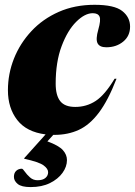

<svg xmlns="http://www.w3.org/2000/svg" viewBox="-20 -547 562 800"><path d="M107.5 232.5Q69.5 232.5 53.8 219.5Q38 206.5 38 190Q38 173.5 47.5 164.8Q57 156 71 156Q75 156 83.2 168Q91.5 180 104.8 192Q118 204 136.5 204Q158 204 169.2 194.5Q180.5 185 180.5 170.5Q180.5 156 161.5 142Q142.5 128 81 114.5V112L170 13Q90.5 3 51.8 -47Q13 -97 13 -171Q13 -239.5 38.2 -303Q63.5 -366.5 110.8 -417.2Q158 -468 224.8 -497.5Q291.5 -527 374 -527Q456.5 -527 489.2 -501.2Q522 -475.5 522 -436Q522 -397 493.2 -373.5Q464.5 -350 423 -350Q395 -350 386.5 -366.8Q378 -383.5 389.5 -423.5Q401 -463.5 394.8 -477.8Q388.5 -492 366.5 -492Q333.5 -492 297.5 -456.2Q261.5 -420.5 236.8 -354.8Q212 -289 212 -198.5Q212 -149.5 231 -125.5Q250 -101.5 293.5 -101.5Q340.5 -101.5 378.8 -126.5Q417 -151.5 457.5 -219H465.5Q430.5 -128.5 392 -77.5Q353.5 -26.5 308.2 -5.8Q263 15 206.5 15Q204 15 202 15L177.5 42Q225 59.5 242 78.5Q259 97.5 259 120Q259 147.5 240.5 173.2Q222 199 188.2 215.8Q154.5 232.5 107.5 232.5Z"/></svg>

Font: Newsreader 72pt ExtraBold
Style: Italic
Weight: 800
Italic angle: -17°
Designer: Hugues Gentile
Foundry: Production Type
Version: Version 1.003; ttfautohint (v1.8.3)